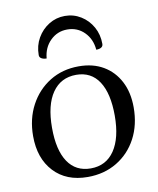

<svg xmlns="http://www.w3.org/2000/svg" viewBox="-80 -748 677 823"><g transform="rotate(-10 258.5 -336.5)"><path d="M236 12Q143 12 89 -46Q35 -104 35 -201Q35 -276 66.5 -335Q98 -394 153 -428Q208 -462 279 -462Q341 -462 386 -435.5Q431 -409 456 -361Q481 -313 481 -248Q481 -172 450 -113.5Q419 -55 363.5 -21.5Q308 12 236 12ZM255 -22Q322 -22 358.5 -76Q395 -130 395 -227Q395 -324 361 -376Q327 -428 262 -428Q195 -428 158 -374.5Q121 -321 121 -222Q121 -125 155.5 -73.5Q190 -22 255 -22ZM258 -685Q296 -685 327.5 -665.5Q359 -646 377.5 -613Q396 -580 396 -539Q396 -529 388 -524Q380 -519 366 -519Q362 -566 332 -596Q302 -626 258 -626Q215 -626 184.5 -596Q154 -566 150 -519Q137 -519 128 -524Q119 -529 119 -539Q119 -580 138 -613Q157 -646 188.5 -665.5Q220 -685 258 -685Z"/></g></svg>

Font: Pitagon Serif
Style: Regular
Weight: 400
Designer: Travis Tran
Foundry: Pitagon
Version: Version 1.000;gftools[0.9.26]